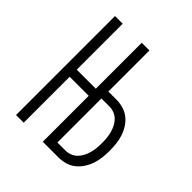

<svg xmlns="http://www.w3.org/2000/svg" viewBox="-185 -795 919 919"><g transform="rotate(45 275.0 -335.0)"><path d="M68 0V-670H120V-359H249V-670H301V-392H355Q378 -392 401 -385.5Q424 -379 442 -365Q460 -351 473 -331Q486 -311 493.5 -288.5Q501 -266 503.5 -242.5Q506 -219 506 -196Q506 -173 503.5 -149.5Q501 -126 493.5 -104Q486 -82 473 -62Q460 -42 442 -27.5Q424 -13 401 -6.5Q378 0 355 0H249V-311H120V0ZM301 -47H355Q371 -47 387 -53Q403 -59 415 -71Q427 -83 434.5 -98Q442 -113 446.5 -129.5Q451 -146 452.5 -162.5Q454 -179 454 -196Q454 -213 452.5 -229.5Q451 -246 446.5 -262.5Q442 -279 434.5 -294Q427 -309 415 -321Q403 -333 387 -339Q371 -345 355 -345H301Z"/></g></svg>

Font: Lode Dark Term
Style: Regular
Weight: 400
Monospace: yes
Designer: Belleve Invis
Foundry: Belleve Invis
Version: Version 29.2.0